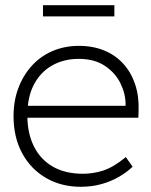

<svg xmlns="http://www.w3.org/2000/svg" viewBox="-20 -707 580 737"><path d="M32 -261Q32 -320 50.5 -369Q69 -418 102 -454.5Q135 -491 181.5 -511Q228 -531 283 -531Q337 -531 380.5 -513Q424 -495 454 -461.5Q484 -428 499 -382.5Q514 -337 512 -282L511 -255H69V-301H484L462 -283V-307Q462 -347 442.5 -387Q423 -427 383 -454Q343 -481 282 -481Q225 -481 180.5 -456Q136 -431 110.5 -383Q85 -335 85 -264Q85 -196 110 -145.5Q135 -95 182.5 -67.5Q230 -40 299 -40Q336 -40 375 -52Q414 -64 463 -104L489 -67Q467 -46 437 -28.5Q407 -11 370 -0.5Q333 10 290 10Q215 10 156.5 -24Q98 -58 65 -119Q32 -180 32 -261ZM145 -644V-687H419V-644Z"/></svg>

Font: Mach ExtraLight
Style: Regular
Weight: 250
Version: Version 1.002